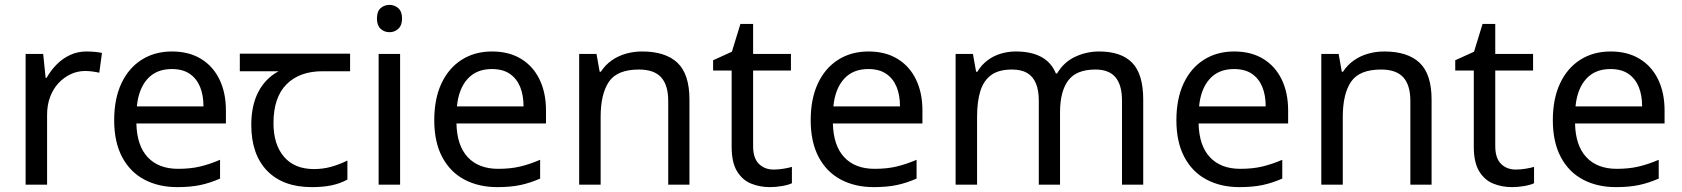

<svg xmlns="http://www.w3.org/2000/svg" viewBox="-20 -757 6894 787"><path d="M335 -546Q350 -546 367.5 -544.5Q385 -543 398 -540L387 -459Q374 -462 358.5 -464Q343 -466 329 -466Q298 -466 270 -453Q242 -440 220 -416.5Q198 -393 185.5 -360Q173 -327 173 -286V0H85V-536H157L167 -438H171Q188 -468 212 -492.5Q236 -517 267 -531.5Q298 -546 335 -546Z M685 -546Q754 -546 803.5 -516Q853 -486 879.5 -431.5Q906 -377 906 -304V-251H539Q541 -160 585.5 -112.5Q630 -65 710 -65Q761 -65 800.5 -74.5Q840 -84 882 -102V-25Q841 -7 801 1.5Q761 10 706 10Q630 10 571.5 -21Q513 -52 480.5 -113.5Q448 -175 448 -264Q448 -352 477.5 -415Q507 -478 560.5 -512Q614 -546 685 -546ZM684 -474Q621 -474 584.5 -433.5Q548 -393 541 -321H814Q814 -367 800 -401Q786 -435 757.5 -454.5Q729 -474 684 -474Z M1258 10Q1140 10 1075 -57Q1010 -124 1010 -245Q1010 -325 1039 -380.5Q1068 -436 1122 -465H963V-537H1415V-465H1302Q1208 -465 1154.5 -411.5Q1101 -358 1101 -252Q1101 -165 1144 -114.5Q1187 -64 1267 -64Q1304 -64 1338 -73.5Q1372 -83 1404 -99V-21Q1375 -5 1340 2.5Q1305 10 1258 10Z M1620 -536V0H1532V-536ZM1577 -737Q1597 -737 1612.5 -723.5Q1628 -710 1628 -681Q1628 -653 1612.5 -639Q1597 -625 1577 -625Q1555 -625 1540 -639Q1525 -653 1525 -681Q1525 -710 1540 -723.5Q1555 -737 1577 -737Z M1997 -546Q2066 -546 2115.5 -516Q2165 -486 2191.5 -431.5Q2218 -377 2218 -304V-251H1851Q1853 -160 1897.5 -112.5Q1942 -65 2022 -65Q2073 -65 2112.5 -74.5Q2152 -84 2194 -102V-25Q2153 -7 2113 1.5Q2073 10 2018 10Q1942 10 1883.5 -21Q1825 -52 1792.5 -113.5Q1760 -175 1760 -264Q1760 -352 1789.5 -415Q1819 -478 1872.5 -512Q1926 -546 1997 -546ZM1996 -474Q1933 -474 1896.5 -433.5Q1860 -393 1853 -321H2126Q2126 -367 2112 -401Q2098 -435 2069.5 -454.5Q2041 -474 1996 -474Z M2612 -546Q2708 -546 2757 -499.5Q2806 -453 2806 -349V0H2719V-343Q2719 -408 2690 -440Q2661 -472 2599 -472Q2510 -472 2476 -422Q2442 -372 2442 -278V0H2354V-536H2425L2438 -463H2443Q2461 -491 2487.5 -509.5Q2514 -528 2546 -537Q2578 -546 2612 -546Z M3151 -62Q3171 -62 3192 -65.5Q3213 -69 3226 -73V-6Q3212 1 3186 5.5Q3160 10 3136 10Q3094 10 3058.5 -4.5Q3023 -19 3001 -55Q2979 -91 2979 -156V-468H2903V-510L2980 -545L3015 -659H3067V-536H3222V-468H3067V-158Q3067 -109 3090.5 -85.5Q3114 -62 3151 -62Z M3540 -546Q3609 -546 3658.5 -516Q3708 -486 3734.5 -431.5Q3761 -377 3761 -304V-251H3394Q3396 -160 3440.5 -112.5Q3485 -65 3565 -65Q3616 -65 3655.5 -74.5Q3695 -84 3737 -102V-25Q3696 -7 3656 1.5Q3616 10 3561 10Q3485 10 3426.5 -21Q3368 -52 3335.5 -113.5Q3303 -175 3303 -264Q3303 -352 3332.5 -415Q3362 -478 3415.5 -512Q3469 -546 3540 -546ZM3539 -474Q3476 -474 3439.5 -433.5Q3403 -393 3396 -321H3669Q3669 -367 3655 -401Q3641 -435 3612.5 -454.5Q3584 -474 3539 -474Z M4485 -546Q4576 -546 4621 -499.5Q4666 -453 4666 -349V0H4579V-345Q4579 -408 4552.5 -440Q4526 -472 4470 -472Q4392 -472 4358.5 -427Q4325 -382 4325 -296V0H4238V-345Q4238 -387 4226 -415.5Q4214 -444 4190 -458Q4166 -472 4128 -472Q4074 -472 4043 -449.5Q4012 -427 3998.5 -384Q3985 -341 3985 -278V0H3897V-536H3968L3981 -463H3986Q4003 -491 4027.5 -509.5Q4052 -528 4082 -537Q4112 -546 4144 -546Q4206 -546 4247.5 -524Q4289 -502 4308 -456H4313Q4340 -502 4386.5 -524Q4433 -546 4485 -546Z M5039 -546Q5108 -546 5157.5 -516Q5207 -486 5233.5 -431.5Q5260 -377 5260 -304V-251H4893Q4895 -160 4939.5 -112.5Q4984 -65 5064 -65Q5115 -65 5154.5 -74.5Q5194 -84 5236 -102V-25Q5195 -7 5155 1.5Q5115 10 5060 10Q4984 10 4925.5 -21Q4867 -52 4834.5 -113.5Q4802 -175 4802 -264Q4802 -352 4831.5 -415Q4861 -478 4914.5 -512Q4968 -546 5039 -546ZM5038 -474Q4975 -474 4938.5 -433.5Q4902 -393 4895 -321H5168Q5168 -367 5154 -401Q5140 -435 5111.5 -454.5Q5083 -474 5038 -474Z M5654 -546Q5750 -546 5799 -499.5Q5848 -453 5848 -349V0H5761V-343Q5761 -408 5732 -440Q5703 -472 5641 -472Q5552 -472 5518 -422Q5484 -372 5484 -278V0H5396V-536H5467L5480 -463H5485Q5503 -491 5529.5 -509.5Q5556 -528 5588 -537Q5620 -546 5654 -546Z M6193 -62Q6213 -62 6234 -65.5Q6255 -69 6268 -73V-6Q6254 1 6228 5.5Q6202 10 6178 10Q6136 10 6100.5 -4.5Q6065 -19 6043 -55Q6021 -91 6021 -156V-468H5945V-510L6022 -545L6057 -659H6109V-536H6264V-468H6109V-158Q6109 -109 6132.5 -85.5Q6156 -62 6193 -62Z M6582 -546Q6651 -546 6700.5 -516Q6750 -486 6776.5 -431.5Q6803 -377 6803 -304V-251H6436Q6438 -160 6482.5 -112.5Q6527 -65 6607 -65Q6658 -65 6697.5 -74.5Q6737 -84 6779 -102V-25Q6738 -7 6698 1.5Q6658 10 6603 10Q6527 10 6468.5 -21Q6410 -52 6377.5 -113.5Q6345 -175 6345 -264Q6345 -352 6374.5 -415Q6404 -478 6457.5 -512Q6511 -546 6582 -546ZM6581 -474Q6518 -474 6481.5 -433.5Q6445 -393 6438 -321H6711Q6711 -367 6697 -401Q6683 -435 6654.5 -454.5Q6626 -474 6581 -474Z"/></svg>

Font: ugurmukhi25
Style: Book
Weight: 400
Designer: Jelle Bosma - Monotype Design Team
Foundry: Monotype Imaging Inc.
Version: Version 2.003